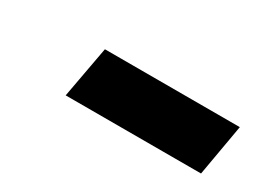

<svg xmlns="http://www.w3.org/2000/svg" viewBox="-27 -862 510 387"><g transform="rotate(30 228.5 -668.0)"><path d="M121 -608H436L457 -728H143Z"/></g></svg>

Font: Fixel Display ExtraBold
Style: Italic
Weight: 800
Italic angle: -10°
Designer: AlfaBravo + MacPaw
Foundry: Kyrylo Tkachov, Marchela Mozhyna, Serhii Makarenko, Maria Weinstein, Zakhar Kryvoshyya
Version: Version 1.210;Glyphs 3.2 (3217)